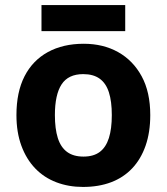

<svg xmlns="http://www.w3.org/2000/svg" viewBox="-20 -729 659 759"><path d="M574 -274Q574 -206 555.5 -153Q537 -100 502.5 -63.5Q468 -27 419 -8.5Q370 10 308 10Q251 10 202.5 -8.5Q154 -27 119 -63.5Q84 -100 64.5 -153Q45 -206 45 -274Q45 -365 77 -427.5Q109 -490 169 -523Q229 -556 311 -556Q388 -556 447 -523Q506 -490 540 -427.5Q574 -365 574 -274ZM197 -274Q197 -220 208.5 -183.5Q220 -147 245 -128.5Q270 -110 310 -110Q350 -110 374.5 -128.5Q399 -147 410.5 -183.5Q422 -220 422 -274Q422 -328 410.5 -364Q399 -400 374 -418Q349 -436 309 -436Q250 -436 223.5 -395.5Q197 -355 197 -274ZM475 -709V-606H144V-709Z"/></svg>

Font: Noto Sans Hebrew
Style: Bold
Weight: 700
Designer: Monotype Design Team
Foundry: Monotype Imaging Inc.
Version: Version 2.003